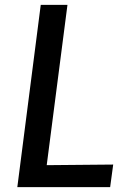

<svg xmlns="http://www.w3.org/2000/svg" viewBox="-20 -767 525 787"><path d="M51 0 147 -747H256.5L171.5 -90L444 -92.5L431.5 0Z"/></svg>

Font: Merriweather Sans Italic
Style: Regular
Weight: 400
Italic angle: -7.5°
Designer: Eben Sorkin
Foundry: Eben Sorkin
Version: Version 1.008; ttfautohint (v1.7.19-72a1) -l 8 -r 50 -G 200 